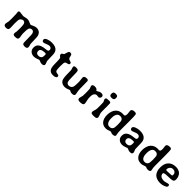

<svg xmlns="http://www.w3.org/2000/svg" viewBox="485 -2495 4288 4288"><g transform="rotate(45 2628.5 -351.5)"><path d="M57.6 -57.1V-74.7Q57.6 -85.9 65.4 -113.8Q73.2 -141.6 74.2 -157.5Q75.2 -173.3 75.2 -265.6Q75.2 -357.9 71.8 -391.1L69.3 -407.7Q64.9 -434.6 64.9 -445.8Q64.9 -457 74.2 -467.8Q83.5 -478.5 105.2 -478.5Q127 -478.5 159.7 -471.4Q192.4 -464.4 214.1 -464.4Q235.8 -464.4 270.3 -474.1Q304.7 -483.9 335.2 -483.9Q365.7 -483.9 389.4 -475.3Q413.1 -466.8 437.3 -454.8Q461.4 -442.9 470 -442.9Q478.5 -442.9 527.8 -467.5Q577.1 -492.2 621.3 -492.2Q665.5 -492.2 699 -471.4Q732.4 -450.7 751.7 -409.2Q771 -367.7 771 -207.5Q771 -149.4 776.4 -127.4L781.7 -110.8L787.6 -95.7Q793 -78.1 793 -57.1Q793 -36.1 776.9 -20.8Q760.7 -5.4 729 -5.4H711.4Q662.6 -5.4 650.4 -40.5Q645.5 -54.7 645.5 -184.3Q645.5 -314 633.1 -344.7Q620.6 -375.5 599.1 -385.3Q587.4 -390.6 567.1 -390.6Q546.9 -390.6 527.1 -378.9Q507.3 -367.2 497.6 -337.4Q487.8 -307.6 487.8 -182.1Q487.8 -156.2 495.8 -117.7Q503.9 -79.1 503.9 -73.2Q503.9 -30.8 483.9 -18.8Q463.9 -6.8 406.7 -6.8Q349.6 -6.8 349.6 -51.3L350.1 -69.8L352.5 -87.4L358.9 -121.6Q360.8 -136.2 360.8 -233.4Q360.8 -330.6 343.5 -364.5Q326.2 -398.4 284.7 -398.4Q270 -398.4 247.3 -386Q224.6 -373.5 211.4 -348.1Q198.2 -322.8 198.2 -211.4L203.1 -77.6Q203.1 -36.6 185.3 -21.5Q167.5 -6.3 130.6 -6.3Q93.8 -6.3 75.7 -20Q57.6 -33.7 57.6 -57.1Z M1103 -78.6Q1130.4 -78.6 1152.3 -100.6Q1174.3 -122.6 1174.3 -144Q1175.3 -149.9 1175.3 -152.3L1176.3 -169.4Q1176.3 -173.8 1176.3 -178.2L1176.8 -189.5V-198.2Q1176.8 -229.5 1150.4 -229.5H1133.3L1130.4 -229H1124.5Q1068.4 -229 1036.6 -209.2Q1004.9 -189.5 1004.9 -156.7V-145Q1004.9 -118.2 1022.2 -98.4Q1039.6 -78.6 1064 -78.6L1078.1 -77.1H1089.4Q1098.1 -78.6 1103 -78.6ZM1331.1 -41Q1330.6 0 1264.2 0Q1231 0 1205.6 -13.4Q1180.2 -26.9 1160.6 -26.9Q1159.2 -26.9 1112.3 -9Q1065.4 8.8 1025.9 8.8Q959.5 8.8 918.2 -28.8Q877 -66.4 877 -127V-138.7Q877 -276.4 1089.4 -295.9Q1127.9 -299.3 1143.1 -304.2Q1171.9 -314 1171.9 -346.9Q1171.9 -379.9 1145 -398.4Q1128.9 -409.7 1102.1 -409.7Q1075.2 -409.7 1024.2 -387.5Q973.1 -365.2 952.1 -365.2Q931.2 -365.2 919.4 -379.9Q907.7 -394.5 907.7 -415.5Q907.7 -451.2 965.1 -475.1Q1022.5 -499 1090.3 -499Q1220.2 -499 1267.1 -431.6Q1288.1 -401.9 1294.2 -364.5Q1300.3 -327.1 1300.3 -239Q1300.3 -150.9 1304 -131.8Q1307.6 -112.8 1319.3 -90.1Q1331.1 -67.4 1331.1 -51.3Z M1463.4 -377Q1459 -394 1435.1 -410.2Q1411.1 -426.3 1411.1 -451.2Q1411.1 -476.1 1426.3 -486.3Q1429.7 -488.8 1445.8 -497.3Q1461.9 -505.9 1465.6 -511Q1469.2 -516.1 1480.2 -557.9Q1491.2 -599.6 1502.7 -616Q1514.2 -632.3 1535.6 -632.3H1543.9Q1571.8 -632.3 1585 -614.7Q1591.8 -605.5 1599.1 -568.8Q1606.4 -532.2 1619.1 -517.6Q1631.8 -502.9 1672.1 -492.4Q1712.4 -481.9 1712.4 -458.5Q1712.4 -435.1 1700.2 -425.8Q1688 -416.5 1652.3 -408.7Q1616.7 -400.9 1606 -384.5Q1595.2 -368.2 1595.2 -293.9L1594.7 -283.7Q1594.2 -273.4 1594.2 -259.8V-231Q1594.2 -140.6 1612.3 -114.7Q1623.5 -98.6 1660.9 -93Q1698.2 -87.4 1700.7 -86.4Q1719.7 -76.7 1719.7 -54.7V-46.9Q1719.7 -26.9 1693.1 -12.9Q1666.5 1 1627.4 1H1607.4Q1533.7 1 1498.5 -58.1Q1471.7 -103.5 1471.7 -224.6Q1471.7 -345.7 1463.4 -377Z M2283.2 -50.8Q2283.2 -7.3 2204.1 -7.3Q2180.2 -7.3 2154.8 -20.8Q2129.4 -34.2 2123.5 -34.2L2071.8 -14.2Q2030.3 2 1996.6 2H1983.4Q1941.9 2 1907.7 -16.4Q1873.5 -34.7 1855.5 -67.4Q1829.1 -114.7 1829.1 -281.2Q1829.1 -356.4 1826.7 -371.1Q1824.2 -385.7 1814.9 -410.6Q1805.7 -435.5 1805.7 -453.1Q1805.7 -470.7 1819.3 -479Q1833 -487.3 1866.7 -487.3H1879.9Q1928.7 -487.3 1942.4 -454.1Q1950.7 -434.1 1950.7 -295.4Q1950.7 -156.7 1965.8 -124.5Q1984.9 -83.5 2035.2 -83.5Q2061 -83.5 2084.7 -96.7Q2108.4 -109.9 2119.6 -131.8Q2137.7 -166.5 2137.7 -274.4Q2137.7 -324.2 2131.3 -368.7Q2125 -413.1 2125 -431.2Q2125 -484.9 2210.4 -484.9Q2252.4 -484.9 2259.3 -452.6Q2261.2 -443.4 2261.2 -314.9Q2261.2 -186.5 2268.1 -145Q2274.9 -103.5 2279.1 -85.2Q2283.2 -66.9 2283.2 -61.5Z M2455.1 -483.9H2472.2Q2523.9 -483.4 2543.5 -450.2Q2549.8 -439.5 2555.9 -439.5Q2562 -439.5 2580.6 -451.2Q2599.1 -462.9 2619.6 -472.9Q2640.1 -482.9 2672.4 -482.9Q2704.6 -482.9 2720.5 -468.5Q2736.3 -454.1 2736.3 -432.9Q2736.3 -411.6 2722.7 -391.8Q2709 -372.1 2687 -372.1L2627 -378.4Q2611.8 -378.4 2591.6 -365.7Q2571.3 -353 2559.1 -325.7Q2546.9 -298.3 2546.9 -240Q2546.9 -181.6 2560.1 -131.8Q2573.2 -83 2573.2 -55.7Q2573.2 -1 2473.1 -1H2463.9Q2396 -1 2396 -52.2Q2396 -67.4 2406 -97.4Q2416 -127.4 2418.2 -146.7Q2420.4 -166 2420.4 -254.9Q2420.4 -343.8 2417 -363Q2413.6 -382.3 2402.8 -403.1Q2392.1 -423.8 2392.1 -441.4Q2392.1 -459 2408.7 -471.4Q2425.3 -483.9 2455.1 -483.9Z M2904.3 -699.2H2911.6Q2977.5 -699.2 2977.5 -646.5V-627.9Q2976.1 -620.6 2976.1 -609.9Q2976.1 -599.1 2961.2 -584.2Q2946.3 -569.3 2923.3 -569.3L2909.2 -567.9H2895.5Q2868.2 -567.9 2853 -580.8Q2837.9 -593.8 2837.9 -615.7Q2836.9 -619.6 2836.9 -622.6L2836.4 -631.8L2836.9 -634.3Q2836.9 -636.7 2836.9 -639.2L2837.9 -648.4Q2837.9 -670.9 2854.5 -685.1Q2871.1 -699.2 2904.3 -699.2ZM2877.4 1.5Q2818.8 1 2818.8 -43.9Q2818.8 -65.4 2828.4 -91.8Q2837.9 -118.2 2842 -138.7Q2846.2 -159.2 2846.2 -258.5Q2846.2 -357.9 2843 -370.4Q2839.8 -382.8 2827.1 -404.8Q2814.5 -426.8 2814.5 -438.5V-444.3Q2814.5 -468.3 2830.1 -475.8Q2845.7 -483.4 2883.3 -483.4L2903.8 -484.9H2923.8Q2959.5 -484.9 2965.3 -456.1Q2967.3 -446.8 2967.3 -373.5V-269L2967.8 -248.5V-213.9L2968.8 -193.8Q2969.2 -187 2969.2 -170.7Q2969.2 -154.3 2985.8 -110.8Q3002.4 -67.4 3002.4 -53.2V-47.9Q3002.4 1.5 2918 1.5Z M3221.2 -260.3V-233.9Q3221.2 -160.2 3249 -118.4Q3276.9 -76.7 3323.2 -76.7H3332Q3384.3 -76.7 3411.6 -122.1Q3426.3 -146.5 3426.3 -245.6V-250.5Q3426.3 -349.6 3409.7 -377.4Q3385.7 -417 3337.4 -417H3324.2Q3273.4 -417 3247.3 -373.5Q3221.2 -330.1 3221.2 -260.3ZM3570.3 -45.9Q3570.3 -4.4 3492.2 -4.4Q3471.7 -4.4 3454.1 -13.4Q3436.5 -22.5 3422.6 -22.5Q3408.7 -22.5 3371.8 -7.6Q3335 7.3 3300.3 7.3H3289.1Q3200.7 7.3 3151.4 -56.2Q3102.1 -119.6 3102.1 -221.7L3102.5 -233.9V-246.6Q3102.5 -288.1 3118.7 -339.8Q3135.3 -392.6 3166.5 -426.8Q3227.5 -493.7 3330.1 -493.7H3331.5L3369.1 -491.7Q3393.1 -491.7 3401.9 -508.5Q3410.6 -525.4 3410.6 -570.8L3400.4 -660.6Q3400.4 -685.1 3423.6 -700Q3446.8 -714.8 3491.9 -714.8Q3537.1 -714.8 3545.7 -687.5Q3554.2 -660.2 3554.2 -473.6V-198.7Q3554.2 -133.3 3562.3 -93.8Q3570.3 -54.2 3570.3 -45.9Z M3888.7 -78.6Q3916 -78.6 3938 -100.6Q3960 -122.6 3960 -144Q3960.9 -149.9 3960.9 -152.3L3961.9 -169.4Q3961.9 -173.8 3961.9 -178.2L3962.4 -189.5V-198.2Q3962.4 -229.5 3936 -229.5H3918.9L3916 -229H3910.2Q3854 -229 3822.3 -209.2Q3790.5 -189.5 3790.5 -156.7V-145Q3790.5 -118.2 3807.9 -98.4Q3825.2 -78.6 3849.6 -78.6L3863.8 -77.1H3875Q3883.8 -78.6 3888.7 -78.6ZM4116.7 -41Q4116.2 0 4049.8 0Q4016.6 0 3991.2 -13.4Q3965.8 -26.9 3946.3 -26.9Q3944.8 -26.9 3897.9 -9Q3851.1 8.8 3811.5 8.8Q3745.1 8.8 3703.9 -28.8Q3662.6 -66.4 3662.6 -127V-138.7Q3662.6 -276.4 3875 -295.9Q3913.6 -299.3 3928.7 -304.2Q3957.5 -314 3957.5 -346.9Q3957.5 -379.9 3930.7 -398.4Q3914.6 -409.7 3887.7 -409.7Q3860.8 -409.7 3809.8 -387.5Q3758.8 -365.2 3737.8 -365.2Q3716.8 -365.2 3705.1 -379.9Q3693.4 -394.5 3693.4 -415.5Q3693.4 -451.2 3750.7 -475.1Q3808.1 -499 3876 -499Q4005.9 -499 4052.7 -431.6Q4073.7 -401.9 4079.8 -364.5Q4085.9 -327.1 4085.9 -239Q4085.9 -150.9 4089.6 -131.8Q4093.3 -112.8 4105 -90.1Q4116.7 -67.4 4116.7 -51.3Z M4330.1 -260.3V-233.9Q4330.1 -160.2 4357.9 -118.4Q4385.7 -76.7 4432.1 -76.7H4440.9Q4493.2 -76.7 4520.5 -122.1Q4535.2 -146.5 4535.2 -245.6V-250.5Q4535.2 -349.6 4518.6 -377.4Q4494.6 -417 4446.3 -417H4433.1Q4382.3 -417 4356.2 -373.5Q4330.1 -330.1 4330.1 -260.3ZM4679.2 -45.9Q4679.2 -4.4 4601.1 -4.4Q4580.6 -4.4 4563 -13.4Q4545.4 -22.5 4531.5 -22.5Q4517.6 -22.5 4480.7 -7.6Q4443.8 7.3 4409.2 7.3H4397.9Q4309.6 7.3 4260.3 -56.2Q4210.9 -119.6 4210.9 -221.7L4211.4 -233.9V-246.6Q4211.4 -288.1 4227.5 -339.8Q4244.1 -392.6 4275.4 -426.8Q4336.4 -493.7 4439 -493.7H4440.4L4478 -491.7Q4502 -491.7 4510.7 -508.5Q4519.5 -525.4 4519.5 -570.8L4509.3 -660.6Q4509.3 -685.1 4532.5 -700Q4555.7 -714.8 4600.8 -714.8Q4646 -714.8 4654.5 -687.5Q4663.1 -660.2 4663.1 -473.6V-198.7Q4663.1 -133.3 4671.1 -93.8Q4679.2 -54.2 4679.2 -45.9Z M5094.7 -321.8V-324.7L5094.2 -327.6V-333Q5093.3 -338.9 5093.3 -341.3Q5093.3 -369.6 5067.9 -391.8Q5042.5 -414.1 5012.7 -414.1H4998Q4957 -414.1 4929.2 -382.3Q4901.4 -350.6 4901.4 -311.5V-303.7Q4901.4 -289.1 4920.4 -289.1L4932.6 -287.6H4963.4L4965.8 -288.1L5055.2 -293L5065.4 -293.9Q5094.7 -293.9 5094.7 -321.8ZM4905.3 -181.6Q4905.3 -135.3 4940.9 -108.9Q4976.6 -82.5 5042.5 -82.5Q5067.9 -82.5 5106.9 -95.2Q5146 -107.9 5168 -107.9Q5194.8 -107.9 5194.8 -64.9Q5194.8 -37.6 5136 -12.7Q5077.1 12.2 5022 12.2H5010.7Q4950.7 12.2 4905 -6.1Q4859.4 -24.4 4832.5 -52.2Q4805.7 -80.1 4788.3 -126.5Q4771 -172.9 4771 -229.5V-241.2Q4771 -356.4 4829.1 -422.9Q4859.9 -458 4905.8 -476.8Q4951.7 -495.6 5002.4 -495.6H5025.4Q5060.1 -495.6 5097.7 -481.9Q5170.4 -455.6 5198.7 -378.4Q5212.9 -339.8 5212.9 -305.7V-294.9Q5212.9 -245.6 5180.7 -232.9Q5140.1 -216.8 5022.7 -216.8Q4905.3 -216.8 4905.3 -181.6Z"/></g></svg>

Font: Averia Libre
Style: Bold
Weight: 700
Version: Version 1.002